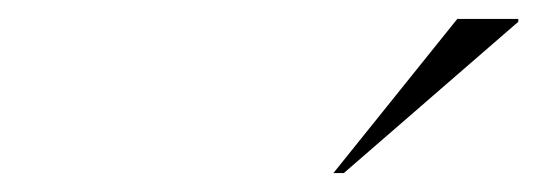

<svg xmlns="http://www.w3.org/2000/svg" viewBox="-20 -752 568 203"><path d="M332.5 -569 463.5 -732H528V-729L343.5 -569Z"/></svg>

Font: Newsreader 72pt ExtraLight
Style: Italic
Weight: 275
Italic angle: -17°
Designer: Hugues Gentile
Foundry: Production Type
Version: Version 1.003; ttfautohint (v1.8.3)